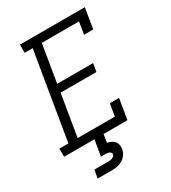

<svg xmlns="http://www.w3.org/2000/svg" viewBox="-231 -850 1056 1184"><g transform="rotate(-30 297.5 -257.5)"><path d="M-5 0V-58H59L162 -677H105V-735H567L543 -590H478L492 -677H227L183 -411H439L429 -353H174L125 -58H390L404 -145H470L446 0ZM107 220 117 162H217Q224 162 231 161Q238 160 244.5 157.5Q251 155 256.5 150Q262 145 264 138Q264 138 264 138Q264 138 264 138Q265 131 261 125.5Q257 120 251 117.5Q245 115 238.5 114Q232 113 225 113H192L211 0H276L267 58Q281 60 294 66Q307 72 316.5 82.5Q326 93 328.5 107.5Q331 122 329 137Q326 156 314 174Q302 192 284 202.5Q266 213 246.5 216.5Q227 220 207 220Z"/></g></svg>

Font: Iosevka Curly Slab LtExObl
Style: Regular
Weight: 300
Width: 7
Italic angle: -9°
Monospace: yes
Designer: Belleve Invis
Foundry: Belleve Invis
Version: Version 11.1.0; ttfautohint (v1.8.3)